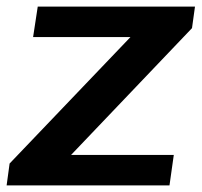

<svg xmlns="http://www.w3.org/2000/svg" viewBox="-26 -560 609 580"><path d="M3 -66 413 -495 423 -448H74L88 -540H563L554 -475L142 -43L133 -92H499L486 0H-6Z"/></svg>

Font: Pathway Extreme 8pt Thin 12pt SemiBold
Style: Italic
Weight: 600
Italic angle: -8°
Version: Version 1.001;gftools[0.9.26]